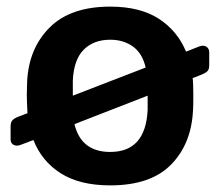

<svg xmlns="http://www.w3.org/2000/svg" viewBox="-20 -550 664 580"><path d="M313 10Q221 10 163.5 -26.5Q106 -63 81 -127L44 -113Q36 -110 32 -110Q23 -110 17.5 -115Q12 -120 12 -129V-168Q12 -180 17 -186Q22 -192 34 -197L63 -208Q61 -246 61 -265L62 -304Q67 -404 130 -467Q193 -530 313 -530Q403 -530 459.5 -493.5Q516 -457 542 -394L580 -409Q588 -412 592 -412Q601 -412 606.5 -406.5Q612 -401 612 -392V-353Q612 -341 607 -335.5Q602 -330 590 -325L562 -314Q564 -299 564 -259Q564 -228 563 -216Q558 -115 496.5 -52.5Q435 10 313 10ZM420 -346Q410 -389 381.5 -409.5Q353 -430 313 -430Q263 -430 233 -400Q203 -370 200 -307V-261ZM313 -91Q420 -91 426 -218V-261L205 -175Q225 -91 313 -91Z"/></svg>

Font: Rubik AZ
Style: Regular
Weight: 500
Designer: Hubert and Fischer
Foundry: Hubert & Fischer
Version: Version 2.000